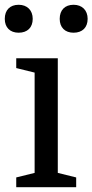

<svg xmlns="http://www.w3.org/2000/svg" viewBox="-32 -784 387 804"><path d="M-12 -705C-12 -669 10 -647 46 -647C83 -647 105 -669 105 -705C105 -741 82 -764 46 -764C10 -764 -12 -742 -12 -705ZM218 -705C218 -669 240 -647 276 -647C313 -647 335 -669 335 -705C335 -741 312 -764 276 -764C240 -764 218 -742 218 -705ZM113 -60 36 -41V0H287V-41L210 -60V-540H36V-499L113 -480Z"/></svg>

Font: Domine
Style: Regular
Weight: 400
Designer: Pablo Impallari, Rodrigo Fuenzalida, Brenda Gallo
Foundry: Pablo Impallari, Rodrigo Fuenzalida, Brenda Gallo
Version: Version 2.000